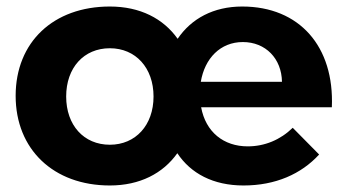

<svg xmlns="http://www.w3.org/2000/svg" viewBox="-20 -563 1066 589"><path d="M723 -543C635 -543 567 -506 525 -444C481 -506 410 -543 317 -543C144 -543 28 -434 28 -269C28 -105 144 6 317 6C409 6 480 -31 524 -93C565 -31 634 6 727 6C825 6 904 -29 959 -89L878 -171C840 -134 792 -114 740 -114C666 -114 611 -158 597 -234H998C1006 -420 899 -543 723 -543ZM596 -312C608 -384 656 -434 725 -434C795 -434 844 -383 845 -312ZM317 -119C237 -119 183 -179 183 -267C183 -355 237 -415 317 -415C396 -415 451 -355 451 -267C451 -179 396 -119 317 -119Z"/></svg>

Font: Juman SemiBold
Style: Regular
Weight: 600
Designer: Bandar Raffah (Arabic) Julieta Ulanovsky (Latin)
Foundry: Caramella
Version: Version 5.022;PS 005.022;hotconv 1.0.88;makeotf.lib2.5.64775